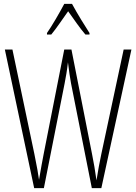

<svg xmlns="http://www.w3.org/2000/svg" viewBox="-20 -969 702 989"><path d="M351 -949H311C288 -905 246 -833 222 -799V-791H244C270 -822 305 -875 331 -911C359 -872 392 -823 420 -791H441V-799C425 -823 376 -902 351 -949ZM657 -714H617L502 -176C493 -134 485 -90 477 -40C469 -95 464 -127 454 -176L348 -714H311L205 -176C200 -151 189 -91 181 -43C178 -67 170 -113 157 -176L44 -714H5L156 0H206L313 -540C320 -578 325 -603 330 -648C336 -598 340 -573 346 -539L453 0H502Z"/></svg>

Font: Noto Sans ExtraCondensed ExtraLight
Style: Regular
Weight: 200
Width: 2
Designer: Monotype Design Team
Foundry: Monotype Imaging Inc.
Version: Version 2.013